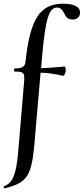

<svg xmlns="http://www.w3.org/2000/svg" viewBox="-45 -746 454 1041"><path d="M298 -726C171 -726 119 -642 94 -418C92 -385 79 -375 35 -375C31 -375 30 -358 33 -358C84 -358 89 -352 86 -306L53 84C42 202 24 247 -24 264C-27 265 -24 276 -19 275C97 246 122 212 139 64L175 -352C217 -351 255 -345 296 -335C301 -333 309 -345 311 -359C313 -372 310 -386 304 -385C257 -381 218 -378 178 -376L183 -439C202 -646 220 -705 265 -705C283 -705 293 -693 303 -674C311 -656 321 -640 348 -640C375 -640 389 -657 389 -677C390 -708 357 -726 298 -726Z"/></svg>

Font: Cormorant SC Semi
Style: Regular
Weight: 600
Designer: Christian Thalmann (Catharsis Fonts)
Version: Version 1.000;PS 001.000;hotconv 1.0.70;makeotf.lib2.5.58329